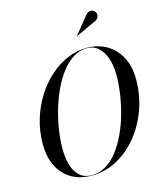

<svg xmlns="http://www.w3.org/2000/svg" viewBox="-140 -1075 995 1185"><g transform="rotate(-15 357.5 -482.5)"><path d="M300 10Q185.5 10 120.2 -61.5Q55 -133 55 -255Q55 -337 77.5 -412Q100 -487 139.8 -550.5Q179.5 -614 232 -661Q284.5 -708 345.2 -734Q406 -760 470 -760Q541.5 -760 596.8 -727.8Q652 -695.5 683.5 -636Q715 -576.5 715 -495Q715 -392.5 682 -301.2Q649 -210 591.2 -140Q533.5 -70 458.5 -30Q383.5 10 300 10ZM300 7.5Q348.5 7.5 390 -17.8Q431.5 -43 465.2 -86.8Q499 -130.5 525.2 -186.8Q551.5 -243 569.2 -306.2Q587 -369.5 596 -433.2Q605 -497 605 -555Q605 -586 598.5 -621Q592 -656 576.5 -687Q561 -718 535 -737.8Q509 -757.5 470 -757.5Q424 -757.5 383.5 -732.2Q343 -707 309 -663.2Q275 -619.5 248.5 -563.2Q222 -507 203.2 -443.8Q184.5 -380.5 174.8 -316.8Q165 -253 165 -195Q165 -144 177 -97.8Q189 -51.5 218.5 -22Q248 7.5 300 7.5ZM433.5 -846 432 -847 526.5 -963Q534.5 -970.5 542.8 -973Q551 -975.5 558.8 -974Q566.5 -972.5 572.8 -968Q579 -963.5 582.5 -957.5Q587.5 -949.5 587 -939.8Q586.5 -930 581.8 -921.8Q577 -913.5 569 -908.5Z"/></g></svg>

Font: Bodoni Moda 72pt
Style: Italic
Weight: 400
Italic angle: -13°
Designer: Owen Earl
Foundry: indestructible type
Version: Version 2.005